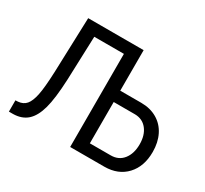

<svg xmlns="http://www.w3.org/2000/svg" viewBox="-143 -922 1210 1132"><g transform="rotate(30 462.0 -355.5)"><path d="M536.1 -357.9V-76.7H678.2Q731.9 -76.7 762.7 -115.7Q793.5 -154.8 793.5 -218.3Q793.5 -280.3 763.4 -318.6Q733.4 -356.9 681.6 -357.9ZM536.1 -435.1H679.2Q740.7 -435.1 787.1 -408Q833.5 -380.9 858.2 -331.5Q882.8 -282.2 882.8 -217.3Q882.8 -118.7 827.6 -59.6Q772.5 -0.5 679.2 0H446.3V-633.8H244.6L233.9 -335Q228 -204.1 209 -135.3Q189.9 -66.4 153.3 -33.7Q116.7 -1 57.1 0H29.3V-76.7L46.4 -77.6Q81.5 -80.6 101.1 -103.8Q120.6 -127 131.1 -177.5Q141.6 -228 146 -335.4L158.7 -710.9H536.1Z"/></g></svg>

Font: MAUL Condensed
Style: Condensed Regular
Weight: 400
Designer: MAUL
Version: Version 1.0; 2020; ttfautohint (v1.8.3)